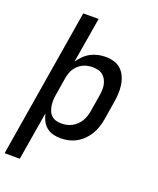

<svg xmlns="http://www.w3.org/2000/svg" viewBox="-168 -835 937 1140"><g transform="rotate(20 300.0 -265.0)"><path d="M2 205 157 -735H254L206 -448Q220 -469 238.5 -487Q257 -505 279 -516.5Q301 -528 324.5 -533Q348 -538 372 -538Q400 -538 426 -530Q452 -522 470.5 -504Q489 -486 499.5 -461Q510 -436 513.5 -409.5Q517 -383 515.5 -355Q514 -327 509 -299L491 -189Q487 -164 479 -139Q471 -114 457.5 -91Q444 -68 424.5 -48.5Q405 -29 381.5 -16Q358 -3 332.5 2.5Q307 8 282 8Q257 8 233.5 1.5Q210 -5 192.5 -20Q175 -35 164.5 -56Q154 -77 149 -100L98 205ZM257 -76Q273 -76 290 -79.5Q307 -83 322.5 -91Q338 -99 351.5 -111.5Q365 -124 374 -139Q383 -154 388.5 -170Q394 -186 397 -203L415 -313Q418 -330 418.5 -347.5Q419 -365 415.5 -381Q412 -397 404 -411.5Q396 -426 383.5 -436Q371 -446 354 -450Q337 -454 320 -454Q320 -454 320 -454Q320 -454 320 -454Q304 -454 288.5 -451Q273 -448 258.5 -441Q244 -434 231.5 -423Q219 -412 210 -398Q201 -384 196 -369Q191 -354 188 -338L170 -228Q167 -210 166 -192.5Q165 -175 167.5 -158Q170 -141 176 -125Q182 -109 194 -97.5Q206 -86 222.5 -81Q239 -76 257 -76Z"/></g></svg>

Font: Iosevka Curly Slab MdExObl
Style: Regular
Weight: 500
Width: 7
Italic angle: -9°
Monospace: yes
Designer: Belleve Invis
Foundry: Belleve Invis
Version: Version 11.1.0; ttfautohint (v1.8.3)